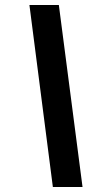

<svg xmlns="http://www.w3.org/2000/svg" viewBox="-20 -742 420 770"><path d="M311 8 216 -722H98L192 8Z"/></svg>

Font: Noto Sans UI Condensed ExtraBold
Style: Italic
Weight: 800
Width: 3
Designer: Monotype Design Team
Foundry: Monotype Imaging Inc.
Version: 1.001